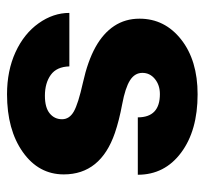

<svg xmlns="http://www.w3.org/2000/svg" viewBox="-38 -540 588 552"><g transform="rotate(90 256.0 -264.0)"><path d="M322.8 -148.4Q322.8 -169.4 300.8 -182.1Q278.8 -194.8 217.3 -208.5Q155.8 -222.2 115.7 -244.4Q75.7 -266.6 54.7 -298.3Q33.7 -330.1 33.7 -371.1Q33.7 -443.8 93.8 -491Q153.8 -538.1 251 -538.1Q355.5 -538.1 418.9 -490.7Q482.4 -443.4 482.4 -366.2H317.4Q317.4 -429.7 250.5 -429.7Q224.6 -429.7 207 -415.3Q189.5 -400.9 189.5 -379.4Q189.5 -357.4 210.9 -343.8Q232.4 -330.1 279.5 -321.3Q326.7 -312.5 362.3 -300.3Q481.4 -259.3 481.4 -153.3Q481.4 -81.1 417.2 -35.6Q353 9.8 251 9.8Q183.1 9.8 129.9 -14.6Q76.7 -39.1 46.9 -81.1Q17.1 -123 17.1 -169.4H170.9Q171.9 -132.8 195.3 -116Q218.8 -99.1 255.4 -99.1Q289.1 -99.1 305.9 -112.8Q322.8 -126.5 322.8 -148.4Z"/></g></svg>

Font: Sadagaat-English
Style: Regular
Weight: 900
Designer: Ahmed alsheikh
Foundry: Ahmed alsheikh Design
Version: Version 2.137;January 17, 2018;FontCreator 11.0.0.2408 64-bi